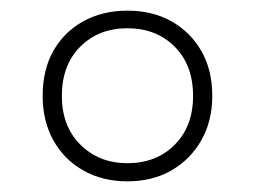

<svg xmlns="http://www.w3.org/2000/svg" viewBox="-20 -730 479 360"><path d="M219 -390Q172 -390 136 -410.5Q100 -431 80 -467Q60 -503 60 -550Q60 -599 80 -634.5Q100 -670 136 -690Q172 -710 219 -710Q266 -710 301.5 -690Q337 -670 357.5 -634.5Q378 -599 378 -550Q378 -503 357.5 -467Q337 -431 301.5 -410.5Q266 -390 219 -390ZM219 -424Q273 -424 307.5 -458.5Q342 -493 342 -550Q342 -608 307.5 -642.5Q273 -677 219 -677Q165 -677 130.5 -642.5Q96 -608 96 -550Q96 -493 131 -458.5Q166 -424 219 -424Z"/></svg>

Font: SUSE ExtraLight
Style: Regular
Weight: 250
Designer: Rene Bieder
Foundry: SUSE
Version: Version 1.000